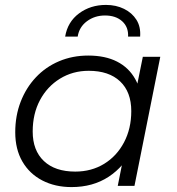

<svg xmlns="http://www.w3.org/2000/svg" viewBox="-20 -756 718 781"><path d="M271 5Q204 5 152 -22Q100 -49 71 -99Q42 -149 42 -218Q42 -285 64 -342Q86 -399 126 -441.5Q166 -484 220.5 -507Q275 -530 339 -530Q408 -530 456 -505.5Q504 -481 530 -434.5Q556 -388 556 -322Q556 -227 521 -153Q486 -79 422 -37Q358 5 271 5ZM286 -58Q352 -58 403.5 -89.5Q455 -121 484.5 -177Q514 -233 514 -304Q514 -382 468.5 -425Q423 -468 341 -468Q276 -468 224 -436Q172 -404 142.5 -348.5Q113 -293 113 -221Q113 -144 158.5 -101Q204 -58 286 -58ZM459 0 489 -151 519 -257 529 -367 561 -525H632L527 0ZM245 -607Q255 -667 301.5 -701.5Q348 -736 411 -736Q452 -736 484.5 -720Q517 -704 535 -675.5Q553 -647 550 -607H501Q503 -646 477 -669.5Q451 -693 407 -693Q365 -693 333.5 -669.5Q302 -646 296 -607Z"/></svg>

Font: MOST Montserrat
Style: Italic
Weight: 400
Italic angle: -11.3°
Designer: Julieta Ulanovsky
Foundry: Julieta Ulanovsky
Version: Version 8.000;March 11, 2024;FontCreator 15.0.0.2926 64-bit